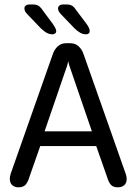

<svg xmlns="http://www.w3.org/2000/svg" viewBox="-20 -812 579 842"><path d="M60.5 9.5Q44.5 9.5 33.8 0Q23 -9.5 23 -27.5Q23 -32.5 24 -38.2Q25 -44 27 -50.5L211 -573Q218.5 -596 233.8 -609.2Q249 -622.5 270 -622.5H288Q309.5 -622.5 324.5 -609.2Q339.5 -596 347 -573L531 -50.5Q533.5 -44 534.5 -38.2Q535.5 -32.5 535.5 -27.5Q535.5 -9 524.8 0.2Q514 9.5 497 9.5Q476 9.5 466 -2Q456 -13.5 449 -37.5L402 -171.5H156.5L109.5 -37.5Q102.5 -13.5 92.2 -2Q82 9.5 60.5 9.5ZM175.5 -236H383L284 -524.5Q282.5 -529.5 281.2 -534.8Q280 -540 279 -544Q278.5 -540 277.2 -534.8Q276 -529.5 274.5 -524.5ZM210.5 -661.5Q197 -661.5 184.5 -668.2Q172 -675 158 -689L99.5 -750Q92.5 -757 89.8 -763.2Q87 -769.5 87 -775Q87 -783 93.2 -787.8Q99.5 -792.5 109 -792.5H122Q140 -792.5 149.5 -786.2Q159 -780 170 -763L211 -708Q226.5 -686 226.5 -676Q226.5 -669 221.5 -665.2Q216.5 -661.5 210.5 -661.5ZM357.5 -661.5Q344.5 -661.5 332 -668.2Q319.5 -675 305.5 -689L247 -750Q234.5 -763 234.5 -775Q234.5 -783 241 -787.8Q247.5 -792.5 256.5 -792.5H269.5Q288 -792.5 297.2 -786.2Q306.5 -780 317.5 -763L359 -708Q366.5 -697.5 370 -689.8Q373.5 -682 373.5 -676Q373.5 -669 368.8 -665.2Q364 -661.5 357.5 -661.5Z"/></svg>

Font: Sono
Style: Regular
Weight: 400
Designer: Tyler Finck
Foundry: Tyler Finck
Version: Version 2.112